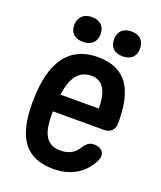

<svg xmlns="http://www.w3.org/2000/svg" viewBox="-152 -885 865 1030"><g transform="rotate(20 280.5 -370.5)"><path d="M191 -647C249 -647 268 -683 268 -718C268 -759 244 -789 195 -789C139 -789 119 -753 118 -718C117 -677 142 -647 191 -647ZM50 -279C44 -92 87 48 276 48C375 48 450 3 489 -79C507 -118 486 -146 448 -150C413 -154 396 -138 376 -107C356 -75 323 -58 278 -58C181 -58 167 -143 169 -242H459C497 -242 520 -263 520 -302C521 -487 465 -598 298 -598C122 -598 56 -465 50 -279ZM176 -340C191 -441 228 -492 299 -492C372 -492 394 -429 396 -340ZM345 -718C344 -677 369 -647 418 -647C477 -647 495 -685 493 -718C494 -758 470 -789 421 -789C362 -789 344 -750 345 -718Z"/></g></svg>

Font: 寒蝉团圆体 Round
Style: Regular
Weight: 500
Designer: 寒蝉字型
Version: Version 2.700;Glyphs 3.1.1 (3135)